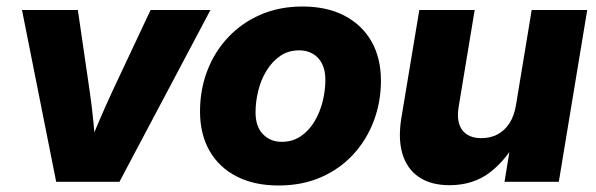

<svg xmlns="http://www.w3.org/2000/svg" viewBox="-20 -553 1812 584"><path d="M150.9 0 46.9 -522.5H216.8L252.4 -278.3Q259.8 -228 264.6 -177.5Q269.5 -127 273.9 -75.2H235.4Q256.8 -127 278.3 -177.5Q299.8 -228 323.2 -278.3L438 -522.5H620.1L343.3 0Z M827.1 11.2Q753.4 11.2 699.7 -16.4Q646 -43.9 617.2 -94.5Q588.4 -145 588.4 -213.9Q588.4 -280.3 610.6 -338.1Q632.8 -396 674.3 -439.9Q715.8 -483.9 772.9 -508.5Q830.1 -533.2 899.9 -533.2Q974.1 -533.2 1027.6 -505.4Q1081.1 -477.5 1109.9 -427Q1138.7 -376.5 1138.7 -307.6Q1138.7 -243.7 1117.2 -186Q1095.7 -128.4 1055.2 -84Q1014.6 -39.6 957 -14.2Q899.4 11.2 827.1 11.2ZM836.9 -121.6Q870.1 -121.6 895.3 -138.9Q920.4 -156.2 937 -184.3Q953.6 -212.4 961.7 -245.6Q969.7 -278.8 969.7 -310.1Q969.7 -339.4 959.5 -359.4Q949.2 -379.4 931.2 -389.6Q913.1 -399.9 890.1 -399.9Q856.9 -399.9 832 -382.6Q807.1 -365.2 790.3 -337.4Q773.4 -309.6 765.4 -276.4Q757.3 -243.2 757.3 -211.4Q757.3 -168 779.8 -144.8Q802.2 -121.6 836.9 -121.6Z M1347.2 10.3Q1291 10.3 1254.6 -14.2Q1218.3 -38.6 1204.3 -84.2Q1190.4 -129.9 1200.7 -193.4L1255.4 -522.5H1423.8L1375 -227.5Q1367.7 -182.1 1386 -157.5Q1404.3 -132.8 1444.3 -132.8Q1471.2 -132.8 1492.9 -144Q1514.6 -155.3 1529.5 -178Q1544.4 -200.7 1549.8 -235.4L1597.2 -522.5H1766.1L1679.7 0H1514.6L1537.1 -138.2H1558.1Q1523.9 -70.8 1472.4 -30.3Q1420.9 10.3 1347.2 10.3Z"/></svg>

Font: Inter 28pt ExtraBold
Style: Italic
Weight: 800
Italic angle: -9.3988°
Designer: Rasmus Andersson
Foundry: rsms
Version: Version 4.001;git-66647c0bb